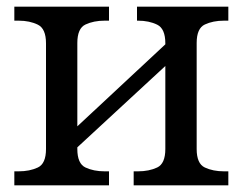

<svg xmlns="http://www.w3.org/2000/svg" viewBox="-20 -556 728 576"><path d="M23 0V-42H36Q69 -42 93.5 -53.5Q118 -65 118 -109V-426Q118 -470 93.5 -482Q69 -494 36 -494H23V-536H307V-494H294Q261 -494 236.5 -482.5Q212 -471 212 -427V-177L476 -423V-426Q476 -470 451.5 -482Q427 -494 394 -494H391V-536H665V-494H652Q619 -494 594.5 -482.5Q570 -471 570 -427V-109Q570 -65 594.5 -53.5Q619 -42 652 -42H665V0H381V-42H394Q427 -42 451.5 -53.5Q476 -65 476 -109V-358L212 -114V-109Q212 -65 236.5 -53.5Q261 -42 294 -42H307V0Z"/></svg>

Font: NotoSerif-Regular
Style: Regular
Weight: 400
Designer: Monotype Design Team
Foundry: Monotype Imaging Inc.
Version: Version 2.007; ttfautohint (v1.8) -l 8 -r 50 -G 200 -x 14 -D